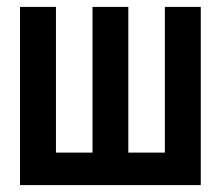

<svg xmlns="http://www.w3.org/2000/svg" viewBox="-20 -536 640 556"><path d="M38 0H561.4V-516H457.4V-94.1H351.6V-516H247.9V-94.1H142V-516H38Z"/></svg>

Font: Margiela Mono SemiBold
Style: Regular
Weight: 600
Designer: Mike Abbink, Paul van der Laan, Pieter van Rosmalen
Foundry: Bold Monday
Version: Version 2.003 2021